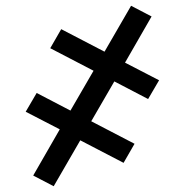

<svg xmlns="http://www.w3.org/2000/svg" viewBox="-20 -485 640 665"><path d="M166 160 95 123 187 -37 69 -98 107 -163 224 -102 304 -240 154 -318 192 -384 342 -306 434 -465 505 -428 413 -268 531 -207 493 -142 376 -203 296 -65 446 13 408 79 258 1Z"/></svg>

Font: Zed Sans Extended
Style: Regular
Weight: 400
Width: 7
Designer: Belleve Invis
Foundry: Belleve Invis
Version: Version 1.0.0; ttfautohint (v1.8.4)